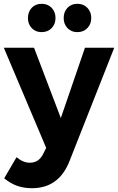

<svg xmlns="http://www.w3.org/2000/svg" viewBox="-30 -789 621 1010"><path d="M189 -769Q221 -769 241.5 -748Q262 -727 262 -694Q262 -662 241.5 -641Q221 -620 189 -620Q157 -620 137 -641Q117 -662 117 -694Q117 -727 137 -748Q157 -769 189 -769ZM377 -769Q409 -769 429.5 -748Q450 -727 450 -694Q450 -662 429.5 -641Q409 -620 377 -620Q345 -620 325 -641Q305 -662 305 -694Q305 -727 325 -748Q345 -769 377 -769ZM335 60Q279 201 138 201Q95 201 60 188.5Q25 176 -8 149L57 38Q92 67 127 67Q175 67 198 19L213 -11L-10 -538H149L290 -168L417 -538H571Z"/></svg>

Font: Montserrat Semi Bold
Style: Regular
Weight: 600
Designer: Julieta Ulanovsky
Foundry: Julieta Ulanovsky
Version: Version 3.001 September 28, 2015